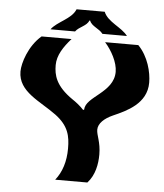

<svg xmlns="http://www.w3.org/2000/svg" viewBox="-57 -900 813 951"><g transform="rotate(5 349.0 -425.0)"><path d="M165 -740C195 -781 265 -800 285 -850H425C445 -800 515 -781 545 -740H423C405 -765 367 -772 357 -800H353C343 -772 305 -765 287 -740ZM35 -519C35 -418 145 -381 226 -321C293 -271 303 -221 303 -159C303 -95 286 -41 253 0H413C450 -40 460 -96 460 -143C460 -205 439 -237 439 -265C439 -296 468 -323 511 -342C577 -371 675 -415 675 -519C675 -571 656 -648 605 -700H440C473 -663 505 -606 505 -558C505 -454 366 -423 366 -359L361 -356C344 -375 319 -394 305 -403C217 -463 206 -517 206 -566C206 -615 236 -659 273 -701H124C62 -648 35 -561 35 -519Z"/></g></svg>

Font: Brassia
Style: Regular
Weight: 400
Designer: Ariel Martín Pérez
Foundry: Tunera Type Foundry
Version: Version 1.600;hotconv 1.0.109;makeotfexe 2.5.65596